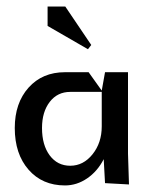

<svg xmlns="http://www.w3.org/2000/svg" viewBox="-20 -560 460 585"><path d="M248 -410 125 -481V-540H179L258 -423ZM25 -170Q25 -246 67 -293Q109 -340 178 -340H250L290 -284L300 -340H370V-92L373 2L300 -2L296 -75Q277 -38 245.5 -16.5Q214 5 178 5Q109 5 67 -43Q25 -91 25 -170ZM108 -170Q108 -118 131.5 -86.5Q155 -55 194 -55Q234 -55 262 -90Q290 -125 290 -175V-280H194Q155 -280 131.5 -249.5Q108 -219 108 -170Z"/></svg>

Font: Glametrix
Style: Bold
Weight: 700
Designer: gluk
Foundry: gluk
Version: Version 0.40